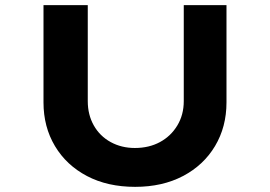

<svg xmlns="http://www.w3.org/2000/svg" viewBox="-20 -720 1048 746"><path d="M505 6Q398 6 318 -36Q238 -78 193.5 -152.5Q149 -227 149 -322V-700H321V-327Q321 -274 344.5 -232.5Q368 -191 410 -168Q452 -145 504 -145Q559 -145 601.5 -168Q644 -191 669 -232.5Q694 -274 694 -327V-700H860V-322Q860 -227 815.5 -152.5Q771 -78 691 -36Q611 6 505 6Z"/></svg>

Font: Lexend Tera
Style: Bold
Weight: 700
Designer: Bonnie Shaver-Troup, Thomas Jockin
Foundry: Lexend
Version: Version 1.007